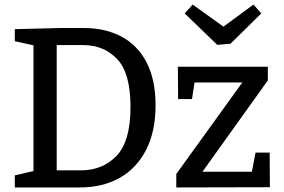

<svg xmlns="http://www.w3.org/2000/svg" viewBox="-20 -823 1245 843"><path d="M348 -700Q442 -700 513 -662.5Q584 -625 623.5 -549Q663 -473 663 -361Q663 -245 621 -164Q579 -83 504.5 -41.5Q430 0 331 0H45V-53L127 -72V-624L45 -642V-695L246 -700ZM335 -75Q430 -75 491.5 -138.5Q553 -202 553 -354Q553 -502 494.5 -563.5Q436 -625 346 -625H229V-75ZM1102 -153H1164L1165 -1L754 0V-59L1044 -461H834L823 -388H762L761 -530H1156V-470L869 -69H1086ZM961 -706 1093 -803 1127 -764 992 -631 934 -626 791 -764 826 -803Z"/></svg>

Font: Bitter Pro Medium
Style: Regular
Weight: 500
Designer: Sol Matas, and Bitter project Authors
Foundry: Sol Matas
Version: Version 1.010